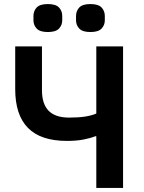

<svg xmlns="http://www.w3.org/2000/svg" viewBox="-20 -927 708 947"><path d="M455 0V-255H450Q425 -245 390.5 -238.5Q356 -232 310 -232Q181 -232 118 -296Q55 -360 55 -487V-698H187V-482Q187 -414 220 -380.5Q253 -347 321 -347Q367 -347 399.5 -352Q432 -357 455 -367V-698H587V0ZM216 -769Q177 -769 161 -786Q145 -803 145 -827V-848Q145 -873 161 -890Q177 -907 216 -907Q255 -907 271 -890Q287 -873 287 -848V-827Q287 -803 271 -786Q255 -769 216 -769ZM426 -769Q387 -769 371 -786Q355 -803 355 -827V-848Q355 -873 371 -890Q387 -907 426 -907Q465 -907 481 -890Q497 -873 497 -848V-827Q497 -803 481 -786Q465 -769 426 -769Z"/></svg>

Font: IBM Plex Sans SemiBold
Style: Regular
Weight: 600
Designer: Mike Abbink, Paul van der Laan, Pieter van Rosmalen
Foundry: Bold Monday
Version: Version 3.201